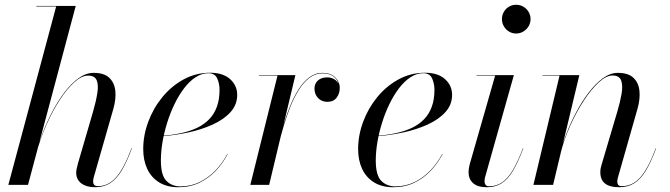

<svg xmlns="http://www.w3.org/2000/svg" viewBox="-20 -775 2808 805"><path d="M15 0 215.5 -748H132.5V-750H297.5L97.5 0ZM377.5 10Q342.5 10 321 -6.2Q299.5 -22.5 299.5 -51Q299.5 -59 301.8 -69.2Q304 -79.5 307.5 -92L370.5 -308Q383 -351.5 388.2 -385.5Q393.5 -419.5 385.2 -438.8Q377 -458 349 -458Q322.5 -458 291.8 -430.5Q261 -403 230.8 -356.5Q200.5 -310 174.8 -252Q149 -194 132.5 -133H131.5Q141 -171 158.5 -216.5Q176 -262 199.2 -306.5Q222.5 -351 250.5 -388Q278.5 -425 309.5 -447.2Q340.5 -469.5 373 -469.5Q416.5 -469.5 438.2 -448.8Q460 -428 463.5 -394Q467 -360 455.5 -319.5L373 -31.5Q372 -27.5 371.2 -23Q370.5 -18.5 370.5 -14.5Q370.5 5.5 391 5.5Q434 5.5 466.8 -31.5Q499.5 -68.5 531.5 -153.5L533 -153Q511.5 -95.5 489.8 -59.5Q468 -23.5 441.2 -6.8Q414.5 10 377.5 10Z M728.5 10Q680.5 10 647.5 -10.2Q614.5 -30.5 597.5 -66.5Q580.5 -102.5 580.5 -150Q580.5 -207.5 601.5 -264.2Q622.5 -321 660.5 -367.5Q698.5 -414 749.8 -442Q801 -470 861 -470Q915 -470 944.8 -443.2Q974.5 -416.5 974.5 -377Q974.5 -336 946.5 -305Q918.5 -274 871.8 -252.8Q825 -231.5 768.8 -219.5Q712.5 -207.5 655.5 -203.5V-205.5Q701 -208.5 739.2 -216.8Q777.5 -225 807.2 -239.5Q837 -254 857.8 -275.8Q878.5 -297.5 889.5 -328Q900.5 -358.5 900.5 -398.5Q900.5 -424 890.8 -446Q881 -468 854 -468Q825.5 -468 799.8 -451Q774 -434 751.8 -404.8Q729.5 -375.5 711.5 -338.2Q693.5 -301 680.8 -260Q668 -219 661.2 -178.5Q654.5 -138 654.5 -102.5Q654.5 -39.5 677.8 -16.5Q701 6.5 736 6.5Q780.5 6.5 817.8 -12Q855 -30.5 884.2 -61.2Q913.5 -92 933 -129.5L934.5 -129Q915 -91 885.2 -59.5Q855.5 -28 816.2 -9Q777 10 728.5 10Z M1029.5 0 1143.5 -458H1065.5V-460H1218.5L1108.5 0ZM1147.5 -173Q1156 -209 1168 -249.5Q1180 -290 1195.8 -329Q1211.5 -368 1231.5 -399.8Q1251.5 -431.5 1276.5 -450.5Q1301.5 -469.5 1332 -469.5Q1366 -469.5 1385.2 -450.8Q1404.5 -432 1404.5 -406.5Q1404.5 -382.5 1391.2 -365.2Q1378 -348 1353 -348Q1328.5 -348 1313.5 -364Q1298.5 -380 1298.5 -403.5Q1298.5 -424 1312.5 -437.2Q1326.5 -450.5 1352.5 -450.5Q1373 -450.5 1388.2 -438Q1403.5 -425.5 1403.5 -406.5H1402.5Q1402.5 -431 1384.2 -449.2Q1366 -467.5 1332 -467.5Q1302 -467.5 1277.2 -448.5Q1252.5 -429.5 1232.8 -398Q1213 -366.5 1197.5 -327.8Q1182 -289 1170 -248.8Q1158 -208.5 1149.5 -173Z M1629.5 10Q1581.5 10 1548.5 -10.2Q1515.5 -30.5 1498.5 -66.5Q1481.5 -102.5 1481.5 -150Q1481.5 -207.5 1502.5 -264.2Q1523.5 -321 1561.5 -367.5Q1599.5 -414 1650.8 -442Q1702 -470 1762 -470Q1816 -470 1845.8 -443.2Q1875.5 -416.5 1875.5 -377Q1875.5 -336 1847.5 -305Q1819.5 -274 1772.8 -252.8Q1726 -231.5 1669.8 -219.5Q1613.5 -207.5 1556.5 -203.5V-205.5Q1602 -208.5 1640.2 -216.8Q1678.5 -225 1708.2 -239.5Q1738 -254 1758.8 -275.8Q1779.5 -297.5 1790.5 -328Q1801.5 -358.5 1801.5 -398.5Q1801.5 -424 1791.8 -446Q1782 -468 1755 -468Q1726.5 -468 1700.8 -451Q1675 -434 1652.8 -404.8Q1630.5 -375.5 1612.5 -338.2Q1594.5 -301 1581.8 -260Q1569 -219 1562.2 -178.5Q1555.5 -138 1555.5 -102.5Q1555.5 -39.5 1578.8 -16.5Q1602 6.5 1637 6.5Q1681.5 6.5 1718.8 -12Q1756 -30.5 1785.2 -61.2Q1814.5 -92 1834 -129.5L1835.5 -129Q1816 -91 1786.2 -59.5Q1756.5 -28 1717.2 -9Q1678 10 1629.5 10Z M2021.5 10Q1982.5 10 1963.5 -7.2Q1944.5 -24.5 1944.5 -53Q1944.5 -60.5 1945.8 -68.8Q1947 -77 1949 -85L2056 -458H1978V-460H2134.5L2013.5 -31Q2012.5 -27 2012 -22.8Q2011.5 -18.5 2011.5 -15Q2011.5 -6.5 2015.8 -0.2Q2020 6 2031 6Q2061 6 2084.8 -10Q2108.5 -26 2129.8 -61.2Q2151 -96.5 2172.5 -153.5L2174 -153Q2152.5 -95.5 2131 -59.5Q2109.5 -23.5 2083.5 -6.8Q2057.5 10 2021.5 10ZM2144 -634.5Q2127.5 -634.5 2114 -642.8Q2100.5 -651 2092.5 -664.8Q2084.5 -678.5 2084.5 -695Q2084.5 -711.5 2092.5 -725.2Q2100.5 -739 2114 -747Q2127.5 -755 2144 -755Q2160.5 -755 2174.2 -747Q2188 -739 2196.2 -725.2Q2204.5 -711.5 2204.5 -695Q2204.5 -678.5 2196.2 -664.8Q2188 -651 2174.2 -642.8Q2160.5 -634.5 2144 -634.5Z M2575.5 10Q2536.5 10 2516.8 -5.5Q2497 -21 2497 -53Q2497 -64 2499 -72.2Q2501 -80.5 2503 -87L2568.5 -308Q2580 -347 2586 -381.2Q2592 -415.5 2584.5 -437Q2577 -458.5 2548 -458.5Q2522 -458.5 2490.5 -429.8Q2459 -401 2427.8 -353.2Q2396.5 -305.5 2370.8 -248Q2345 -190.5 2330.5 -133H2329.5Q2338 -170 2355 -214.8Q2372 -259.5 2395.8 -304.2Q2419.5 -349 2448 -386.5Q2476.5 -424 2507.5 -446.8Q2538.5 -469.5 2570.5 -469.5Q2614 -469.5 2635.8 -448.8Q2657.5 -428 2661 -394Q2664.5 -360 2653 -319.5L2571 -31.5Q2569.5 -27 2568.8 -22.2Q2568 -17.5 2568 -13.5Q2568 -5.5 2572 0Q2576 5.5 2587 5.5Q2632 5.5 2664.8 -31.5Q2697.5 -68.5 2729.5 -153.5L2731 -153Q2709.5 -95.5 2687.8 -59.5Q2666 -23.5 2639.2 -6.8Q2612.5 10 2575.5 10ZM2216.5 0 2326 -458H2254V-460H2409L2299 0Z"/></svg>

Font: Bodoni Moda 96pt
Style: Italic
Weight: 400
Italic angle: -13°
Version: Version 2.004